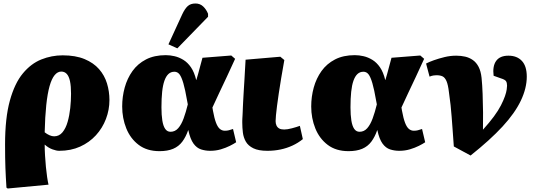

<svg xmlns="http://www.w3.org/2000/svg" viewBox="-20 -850 3077 1100"><path d="M24 230 17 225Q15 193 13.5 166Q12 139 11 111Q10 83 9.5 51.5Q9 20 9 -22Q9 -174 36.5 -273.5Q64 -373 111 -429.5Q158 -486 217 -509.5Q276 -533 339 -533Q413 -533 464.5 -511.5Q516 -490 547.5 -454Q579 -418 593 -372Q607 -326 607 -277Q607 -221 587 -168.5Q567 -116 529.5 -75Q492 -34 439 -10Q386 14 319 14Q303 14 280 5.5Q257 -3 237 -21H236Q236 8 238 41Q240 74 243 106Q246 138 250 164.5Q254 191 258 208ZM290 -69Q319 -69 338 -92Q357 -115 367.5 -152Q378 -189 382.5 -231Q387 -273 387 -313Q387 -357 381 -385Q375 -413 362.5 -426.5Q350 -440 331 -440Q310 -440 293 -419.5Q276 -399 264 -356.5Q252 -314 245 -247.5Q238 -181 236 -92Q250 -81 264 -75Q278 -69 290 -69Z M894 16Q822 16 774.5 -20Q727 -56 703.5 -114.5Q680 -173 680 -240Q680 -296 694.5 -348.5Q709 -401 739 -443Q769 -485 816.5 -509.5Q864 -534 930 -534Q954 -534 980 -528Q1006 -522 1030.5 -507Q1055 -492 1074 -464.5Q1093 -437 1104 -392H1105Q1111 -411 1116 -430Q1121 -449 1127 -471Q1133 -493 1140 -519L1305 -532L1327 -513Q1303 -459 1280 -411Q1257 -363 1236.5 -319Q1216 -275 1197 -234L1200 -216Q1208 -172 1217.5 -147Q1227 -122 1239.5 -111.5Q1252 -101 1268 -101Q1281 -101 1290.5 -103.5Q1300 -106 1315 -111L1333 -35Q1320 -26 1297 -14.5Q1274 -3 1245.5 5.5Q1217 14 1184 14Q1157 14 1132 6Q1107 -2 1088.5 -27.5Q1070 -53 1059 -104H1058Q1045 -66 1024.5 -38.5Q1004 -11 972 2.5Q940 16 894 16ZM957 -95Q983 -95 1001 -115.5Q1019 -136 1032 -171.5Q1045 -207 1056 -252L1052 -273Q1041 -337 1030.5 -373Q1020 -409 1008.5 -424Q997 -439 979 -439Q959 -439 945 -426Q931 -413 922 -387.5Q913 -362 909 -324Q905 -286 905 -235Q905 -191 910 -159.5Q915 -128 926.5 -111.5Q938 -95 957 -95ZM996 -573 945 -596 1024 -768Q1039 -800 1055.5 -815Q1072 -830 1100 -830Q1126 -830 1144 -813Q1162 -796 1172 -771V-754Z M1512 14Q1461 14 1431.5 -0.5Q1402 -15 1388.5 -38.5Q1375 -62 1371.5 -90.5Q1368 -119 1368 -147Q1368 -152 1368 -158Q1368 -164 1368.5 -171.5Q1369 -179 1369.5 -188.5Q1370 -198 1370.5 -210Q1371 -222 1371.5 -236Q1372 -250 1373 -267Q1374 -284 1375 -303.5Q1376 -323 1377.5 -345.5Q1379 -368 1380.5 -393.5Q1382 -419 1383.5 -447.5Q1385 -476 1387 -508L1586 -525L1609 -506Q1599 -451 1591 -402.5Q1583 -354 1577 -314Q1571 -274 1567 -242.5Q1563 -211 1561 -189.5Q1559 -168 1559 -156Q1559 -142 1564 -131Q1569 -120 1579.5 -114Q1590 -108 1608 -108Q1626 -108 1652.5 -115Q1679 -122 1698 -129L1715 -53Q1688 -31 1655.5 -16Q1623 -1 1587 6.5Q1551 14 1512 14Z M1977 16Q1905 16 1857.5 -20Q1810 -56 1786.5 -114.5Q1763 -173 1763 -240Q1763 -296 1777.5 -348.5Q1792 -401 1822 -443Q1852 -485 1899.5 -509.5Q1947 -534 2013 -534Q2037 -534 2063 -528Q2089 -522 2113.5 -507Q2138 -492 2157 -464.5Q2176 -437 2187 -392H2188Q2194 -411 2199 -430Q2204 -449 2210 -471Q2216 -493 2223 -519L2388 -532L2410 -513Q2386 -459 2363 -411Q2340 -363 2319.5 -319Q2299 -275 2280 -234L2283 -216Q2291 -172 2300.5 -147Q2310 -122 2322.5 -111.5Q2335 -101 2351 -101Q2364 -101 2373.5 -103.5Q2383 -106 2398 -111L2416 -35Q2403 -26 2380 -14.5Q2357 -3 2328.5 5.5Q2300 14 2267 14Q2240 14 2215 6Q2190 -2 2171.5 -27.5Q2153 -53 2142 -104H2141Q2128 -66 2107.5 -38.5Q2087 -11 2055 2.5Q2023 16 1977 16ZM2040 -95Q2066 -95 2084 -115.5Q2102 -136 2115 -171.5Q2128 -207 2139 -252L2135 -273Q2124 -337 2113.5 -373Q2103 -409 2091.5 -424Q2080 -439 2062 -439Q2042 -439 2028 -426Q2014 -413 2005 -387.5Q1996 -362 1992 -324Q1988 -286 1988 -235Q1988 -191 1993 -159.5Q1998 -128 2009.5 -111.5Q2021 -95 2040 -95Z M2676 41 2580 -11Q2576 -68 2573 -108.5Q2570 -149 2567.5 -182Q2565 -215 2561.5 -248Q2558 -281 2552 -322Q2547 -365 2538 -385.5Q2529 -406 2515.5 -412.5Q2502 -419 2480 -419Q2473 -419 2463 -417.5Q2453 -416 2441 -411L2421 -486Q2438 -495 2466 -505Q2494 -515 2527 -523Q2560 -531 2594 -531Q2621 -531 2645 -525.5Q2669 -520 2689 -506Q2709 -492 2722 -467Q2735 -442 2739 -404Q2743 -365 2745 -312Q2747 -259 2747.5 -205Q2748 -151 2747 -107Q2784 -148 2809.5 -182.5Q2835 -217 2850 -246.5Q2865 -276 2873 -299Q2881 -322 2883 -337.5Q2885 -353 2885 -359Q2885 -376 2879 -385Q2873 -394 2850 -401L2808 -416Q2801 -471 2822.5 -501Q2844 -531 2893 -531Q2942 -531 2970 -501Q2998 -471 2998 -411Q2998 -345 2964 -273.5Q2930 -202 2859 -125Q2788 -48 2676 41Z"/></svg>

Font: Literata Black
Style: Italic
Weight: 900
Italic angle: -2°
Designer: Latin by Veronika Burian and Jose Scaglione. Greek by Irene Vlachou. Cyrillic by Vera Evstafieva
Foundry: TypeTogether
Version: Version 3.002